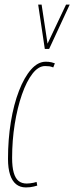

<svg xmlns="http://www.w3.org/2000/svg" viewBox="-20 -810 325 840"><path d="M93 10Q68 10 50.5 -4Q33 -18 24 -46Q15 -74 15 -115Q15 -200 27.5 -276.5Q40 -353 63 -412.5Q86 -472 116 -506Q146 -540 180 -540Q187 -540 192.5 -539.5Q198 -539 205 -537.5Q212 -536 220 -533L213 -515Q203 -519 195.5 -520Q188 -521 177 -521Q148 -521 122 -487.5Q96 -454 76 -396.5Q56 -339 44.5 -267.5Q33 -196 33 -119Q33 -80 40 -55Q47 -30 61 -18.5Q75 -7 97 -7Q104 -7 111.5 -8Q119 -9 127 -10.5Q135 -12 140 -14L143 2Q136 4 128 6Q120 8 111.5 9Q103 10 93 10ZM285 -790 195 -596H176L147 -790H162L188 -619L269 -790Z"/></svg>

Font: Georama ExtraCondensed Thin
Style: Italic
Weight: 100
Width: 2
Italic angle: -9°
Designer: Jean-Baptiste Levee
Foundry: Production Type
Version: Version 1.001